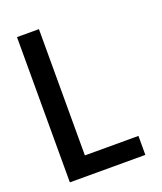

<svg xmlns="http://www.w3.org/2000/svg" viewBox="-136 -824 772 913"><g transform="rotate(-20 250.0 -367.5)"><path d="M59 0V-735H170V-96H441V0Z"/></g></svg>

Font: Iosevka
Style: Bold
Weight: 700
Monospace: yes
Designer: Belleve Invis
Foundry: Belleve Invis
Version: Version 32.5.0; ttfautohint (v1.8.4)